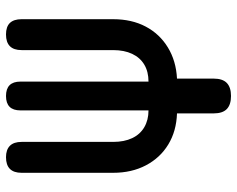

<svg xmlns="http://www.w3.org/2000/svg" viewBox="-95 -685 790 640"><g transform="rotate(-90 300.0 -365.0)"><path d="M300 10Q271 10 256.5 -4Q242 -18 242 -48V-170Q183 -172 138.5 -199Q94 -226 69 -273.5Q44 -321 44 -383V-688Q44 -714 57 -727Q70 -740 96 -740Q121 -740 134 -727Q147 -714 147 -688V-383Q147 -346 159.5 -319.5Q172 -293 196 -279Q220 -265 252 -265V-692Q252 -716 264 -728Q276 -740 300 -740Q324 -740 336 -728Q348 -716 348 -692V-265Q381 -265 404.5 -279Q428 -293 440.5 -319.5Q453 -346 453 -383V-688Q453 -714 466 -727Q479 -740 505 -740Q531 -740 543.5 -727Q556 -714 556 -688V-383Q556 -321 531.5 -274.5Q507 -228 462 -200.5Q417 -173 358 -170V-48Q358 -18 343.5 -4Q329 10 300 10Z"/></g></svg>

Font: Maple Mono SemiBold
Style: Regular
Weight: 600
Monospace: yes
Designer: subframe7536
Version: Version 7.000